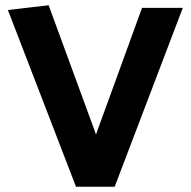

<svg xmlns="http://www.w3.org/2000/svg" viewBox="-20 -710 725 730"><path d="M165 -690 10 -672 269 0H416L675 -680H520L345 -199Z"/></svg>

Font: Catamaran Thin ExtraBold
Style: Regular
Weight: 800
Version: Version 2.000